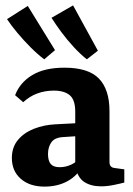

<svg xmlns="http://www.w3.org/2000/svg" viewBox="-20 -684 495 712"><path d="M145 8Q90 8 57 -21Q24 -50 24 -98Q24 -138 46.5 -165Q69 -192 106 -206.5Q143 -221 185 -223L280 -228V-180L219 -176Q184 -175 171 -157Q158 -139 158 -113Q158 -88 168 -76Q178 -64 201 -64Q224 -64 244 -73.5Q264 -83 277 -99L287 -71Q268 -33 231 -12.5Q194 8 145 8ZM36 -331Q54 -378 99.5 -405.5Q145 -433 219 -433Q308 -433 347 -392.5Q386 -352 386 -272V-83Q386 -63 405 -61L441 -56V-7Q426 -3 401.5 2Q377 7 355 7Q317 7 292 -9.5Q267 -26 259 -69V-270Q259 -314 238.5 -331Q218 -348 180 -348Q147 -348 118.5 -337.5Q90 -327 66 -305ZM343 -496 302 -464Q278 -483 253.5 -509.5Q229 -536 207.5 -565Q186 -594 171 -618L251 -664ZM184 -498 144 -464Q120 -482 94 -508Q68 -534 45 -561.5Q22 -589 6 -613L83 -662Z"/></svg>

Font: Yrsa
Style: Regular
Weight: 400
Designer: Anna Giedrys (Yrsa+Rasa design), David Brezina (Yrsa art-direction, Rasa art-direction, design)
Foundry: Rosetta Type Foundry
Version: Version 2.004